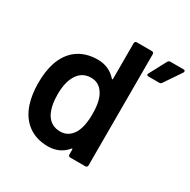

<svg xmlns="http://www.w3.org/2000/svg" viewBox="-158 -851 1002 1010"><g transform="rotate(30 342.5 -346.0)"><path d="M379 -471C379 -467 377 -467 376 -467C375 -467 374 -468 373 -469C344 -502 306 -519 260 -519C161 -519 95 -467 66 -379C55 -345 49 -304 49 -257C49 -211 55 -169 67 -132C96 -44 163 8 258 8C305 8 344 -9 373 -44C374 -45 375 -46 376 -46C377 -46 379 -46 379 -42V-12C379 -5 384 0 391 0H483C490 0 495 -5 495 -12V-688C495 -695 490 -700 483 -700H391C384 -700 379 -695 379 -688ZM355 -140C336 -108 310 -92 276 -92C238 -92 210 -108 191 -140C175 -170 167 -208 167 -255C167 -307 177 -348 197 -377C216 -405 243 -419 277 -419C310 -419 335 -404 353 -375C370 -348 378 -308 378 -256C378 -206 370 -167 355 -140ZM600 -575C606 -575 611 -578 614 -583L683 -685C684 -688 685 -690 685 -692C685 -695 684 -700 675 -700H596C589 -700 584 -697 581 -692L526 -589C525 -586 524 -584 524 -583C524 -580 525 -575 534 -575Z"/></g></svg>

Font: Barlow SemiBold Numbers
Style: Regular
Weight: 600
Designer: Jeremy Tribby
Foundry: Tribby Type
Version: Version 1.408